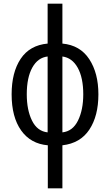

<svg xmlns="http://www.w3.org/2000/svg" viewBox="-20 -780 594 1040"><path d="M318 -544Q414 -535 463.5 -459.5Q513 -384 513 -269Q513 -152 464 -78Q415 -4 318 7V240H239V7Q146 -1 94.5 -73.5Q43 -146 43 -269Q43 -388 92 -461.5Q141 -535 238 -544V-760H318ZM125 -269Q125 -184 153.5 -126.5Q182 -69 238 -63V-474Q185 -468 155 -414Q125 -360 125 -269ZM318 -63Q374 -69 402.5 -127Q431 -185 431 -269Q431 -359 401 -413Q371 -467 318 -474Z"/></svg>

Font: Noto Sans UI Cond
Style: Regular
Weight: 400
Width: 3
Designer: Monotype Design Team
Foundry: Monotype Imaging Inc.
Version: Version 1.001